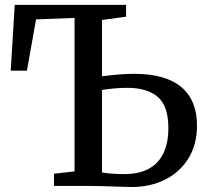

<svg xmlns="http://www.w3.org/2000/svg" viewBox="-20 -763 846 788"><path d="M521 4.5Q499.5 4.5 468 3.2Q436.5 2 403 1Q369.5 0 341 0H201.5V-50L286 -59.5V-689.5L128 -683.5L90.5 -473H24L40.5 -743H497.5V-694.5L398.5 -681V-450Q429.5 -454 463.5 -457Q497.5 -460 531 -460Q659.5 -460 724 -405.8Q788.5 -351.5 788.5 -248Q788.5 -169.5 753.2 -112.8Q718 -56 657.5 -25.8Q597 4.5 521 4.5ZM490.5 -48.5Q550 -48.5 590.2 -70.2Q630.5 -92 650.8 -134.2Q671 -176.5 671 -237.5Q671 -327.5 627.8 -365Q584.5 -402.5 502.5 -402.5Q475 -402.5 448.5 -400Q422 -397.5 398.5 -394V-55.5Q412.5 -52.5 436.8 -50.5Q461 -48.5 490.5 -48.5Z"/></svg>

Font: Merriweather 24pt Medium
Style: Regular
Weight: 500
Designer: Eben Sorkin
Foundry: Eben Sorkin
Version: Version 2.100